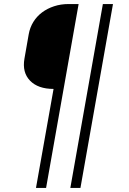

<svg xmlns="http://www.w3.org/2000/svg" viewBox="-20 -750 640 950"><path d="M208 180H158L245 -310Q168 -310 128.5 -351Q89 -392 101 -460L122 -580Q128 -614 145 -641.5Q162 -669 188 -688.5Q214 -708 247.5 -719Q281 -730 319 -730H369ZM378 180H328L489 -730H539Z"/></svg>

Font: Maple Mono Thin
Style: Italic
Weight: 250
Italic angle: -10°
Monospace: yes
Designer: subframe7536
Version: Version 7.000